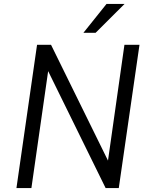

<svg xmlns="http://www.w3.org/2000/svg" viewBox="-20 -949 758 969"><path d="M63 0 167 -723H237.5L525 -138.5L608 -723H684L579.5 0H513L223 -590L138.5 0ZM517.5 -929H608.5L462.5 -783.5H401Z"/></svg>

Font: Public Sans Light
Style: Italic
Weight: 300
Italic angle: -8°
Designer: The Public Sans project authors (U.S. Web Design System). Libre Franklin designed by Pablo Impallari and Rodrigo Fuenzal
Version: Version 1.007; ttfautohint (v1.8.1) -l 8 -r 50 -G 200 -x 14 